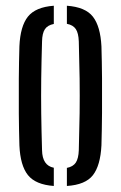

<svg xmlns="http://www.w3.org/2000/svg" viewBox="-20 -626 411 653"><path d="M46 -131.5Q44.5 -181.5 44 -240.2Q43.5 -299 44 -358.2Q44.5 -417.5 46 -468.5Q49 -537 75 -569.5Q101 -602 163 -606.5V-544.5Q142 -540.5 132.8 -526.8Q123.5 -513 123 -485Q121 -417.5 120.2 -358.8Q119.5 -300 120.2 -241Q121 -182 123 -115Q124 -63 163 -55.5V6.5Q101 2 75 -30.5Q49 -63 46 -131.5ZM207.5 6.5V-55Q228.5 -59 237.8 -73Q247 -87 248 -115Q250 -182.5 250.8 -241.2Q251.5 -300 250.8 -358.8Q250 -417.5 248 -485Q247 -513.5 237.8 -527.2Q228.5 -541 207.5 -545V-606.5Q270.5 -602 296 -569.2Q321.5 -536.5 325 -468.5Q326.5 -418.5 327 -359.8Q327.5 -301 327 -241.8Q326.5 -182.5 325 -131.5Q321.5 -63 296 -30.2Q270.5 2.5 207.5 6.5Z"/></svg>

Font: Big Shoulders Stencil Display Medium
Style: Regular
Weight: 500
Designer: Patric King
Foundry: XO Type Co
Version: Version 1.000